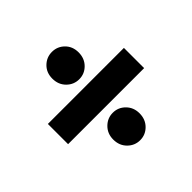

<svg xmlns="http://www.w3.org/2000/svg" viewBox="-145 -826 890 890"><g transform="rotate(-45 300.0 -380.5)"><path d="M51 -314.5V-447H549.5V-314.5ZM300.5 -490.5Q265 -490.5 239.5 -516Q214 -541.5 214 -581Q214 -620 239.5 -645Q265 -670 300.5 -670Q336 -670 361.2 -645Q386.5 -620 386.5 -581Q386.5 -541.5 361.2 -516Q336 -490.5 300.5 -490.5ZM300.5 -91Q265 -91 239.5 -116.5Q214 -142 214 -181.5Q214 -220 239.5 -245.5Q265 -271 300.5 -271Q336 -271 361.2 -245.5Q386.5 -220 386.5 -181.5Q386.5 -142 361.2 -116.5Q336 -91 300.5 -91Z"/></g></svg>

Font: Spline Sans Mono
Style: Bold
Weight: 700
Designer: Eben Sorkin, Mirko Velimirovic
Foundry: Sorkin Type
Version: Version 1.004